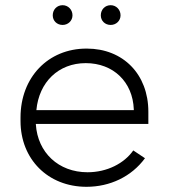

<svg xmlns="http://www.w3.org/2000/svg" viewBox="-20 -713 650 739"><path d="M406 -617C427 -617 444 -633 444 -654C444 -676 427 -693 406 -693C384 -693 368 -676 368 -654C368 -633 384 -617 406 -617ZM221 -617C242 -617 259 -633 259 -654C259 -676 242 -693 221 -693C199 -693 183 -676 183 -654C183 -633 199 -617 221 -617ZM313 6C403 6 486 -33 538 -104L493 -134C458 -84 392 -50 317 -50C205 -50 125 -126 118 -234V-236H551V-283C551 -427 454 -526 314 -526H313C165 -526 59 -415 59 -261V-247C59 -101 164 6 313 6ZM120 -289C130 -397 205 -470 310 -470C416 -470 491 -398 495 -292V-289Z"/></svg>

Font: Fixel Display Light
Style: Regular
Weight: 300
Designer: AlfaBravo + MacPaw
Foundry: Kyrylo Tkachov, Marchela Mozhyna, Serhii Makarenko, Maria Weinstein, Zakhar Kryvoshyya
Version: Version 1.211